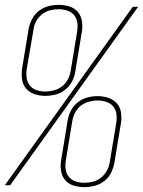

<svg xmlns="http://www.w3.org/2000/svg" viewBox="-40 -763 589 791"><path d="M147 -368Q124 -368 103 -375Q82 -382 68 -397.5Q54 -413 51 -435.5Q48 -458 51 -481L78 -644Q82 -665 92.5 -685Q103 -705 120.5 -718.5Q138 -732 159.5 -737.5Q181 -743 202 -743Q224 -743 245.5 -736.5Q267 -730 280.5 -714Q294 -698 297.5 -676Q301 -654 297 -631L270 -467Q267 -447 256.5 -427Q246 -407 228 -393Q210 -379 189 -373.5Q168 -368 147 -368ZM-20 0 507 -735H529L2 0ZM147 -386Q165 -386 183 -391Q201 -396 216 -407.5Q231 -419 239.5 -436Q248 -453 251 -470L278 -634Q281 -652 278.5 -670Q276 -688 265 -701Q254 -714 237 -719.5Q220 -725 201 -725Q184 -725 166 -720.5Q148 -716 133 -704Q118 -692 109 -675.5Q100 -659 98 -641L70 -478Q67 -459 70 -441Q73 -423 83.5 -410Q94 -397 111.5 -391.5Q129 -386 147 -386ZM308 8Q285 8 263.5 1.5Q242 -5 228.5 -21Q215 -37 211.5 -59Q208 -81 212 -104L239 -268Q242 -288 252.5 -308Q263 -328 281 -342Q299 -356 320 -361.5Q341 -367 362 -367Q385 -367 406 -360Q427 -353 441 -337.5Q455 -322 458.5 -299.5Q462 -277 458 -254L431 -91Q427 -70 417 -50Q407 -30 389 -16.5Q371 -3 349.5 2.5Q328 8 308 8ZM308 -10Q325 -10 343 -14.5Q361 -19 376 -31Q391 -43 400 -59.5Q409 -76 412 -94L439 -257Q442 -276 439.5 -294Q437 -312 426 -325Q415 -338 397.5 -343.5Q380 -349 362 -349Q344 -349 326 -344Q308 -339 293 -327.5Q278 -316 269.5 -299Q261 -282 258 -265L231 -101Q228 -83 230.5 -65Q233 -47 244 -34Q255 -21 272 -15.5Q289 -10 308 -10Z"/></svg>

Font: Iosevka SS04 Thin Oblique
Style: Regular
Weight: 100
Italic angle: -9°
Monospace: yes
Designer: Belleve Invis
Foundry: Belleve Invis
Version: Version 19.0.0; ttfautohint (v1.8.4)